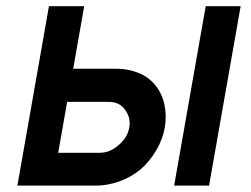

<svg xmlns="http://www.w3.org/2000/svg" viewBox="-20 -582 787 602"><path d="M244 -562.5 209.5 -366.5H345Q381 -366.5 413.2 -353.8Q445.5 -341 466.5 -315.5Q487.5 -290 495.2 -255.5Q503 -221 497 -183.5Q490.5 -146 470.2 -111.2Q450 -76.5 421 -51Q389.5 -25.5 353 -12.8Q316.5 0 280 0H34.5L133.5 -562.5ZM734.5 -562.5 635.5 0H526L625 -562.5ZM162.5 -103H293.5Q325 -103 353 -128Q380.5 -151.5 385.5 -183.5Q390.5 -212 373 -236.5Q356 -262.5 322 -262.5H190.5Z"/></svg>

Font: Russisch Sans SemiBold
Style: Italic
Weight: 600
Width: 4
Italic angle: -10°
Designer: Michael Sharanda (font) & Cristiano Sobral (main changes)
Foundry: Michael Sharanda
Version: Version 2.00;September 8, 2020;FontCreator 13.0.0.2681 64-bi